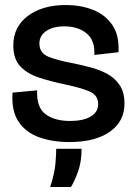

<svg xmlns="http://www.w3.org/2000/svg" viewBox="-20 -553 537 765"><path d="M256 13Q189 13 136 -6Q83 -25 54 -68Q25 -111 30 -184L128 -193Q125 -125 161.5 -98Q198 -71 259 -71Q311 -71 341 -88.5Q371 -106 371 -138Q371 -174 337 -188.5Q303 -203 242 -216Q184 -228 136.5 -243.5Q89 -259 61 -288.5Q33 -318 33 -372Q33 -446 91 -489.5Q149 -533 243 -533Q301 -533 350 -514Q399 -495 427.5 -453.5Q456 -412 452 -345L356 -334Q359 -392 325 -420Q291 -448 237 -448Q191 -448 164 -429.5Q137 -411 137 -380Q137 -341 174 -326.5Q211 -312 271 -301Q305 -294 341 -284.5Q377 -275 407.5 -258.5Q438 -242 457 -213.5Q476 -185 476 -140Q476 -69 417.5 -28Q359 13 256 13ZM180 192Q198 136 201 98Q204 60 204 40H305Q305 91 291.5 129Q278 167 263 192Z"/></svg>

Font: Bricolage Grotesque 48pt Medium
Style: Regular
Weight: 500
Designer: Mathieu Triay
Foundry: Atelier Triay
Version: Version 1.000; ttfautohint (v1.8.4.7-5d5b);gftools[0.9.32]